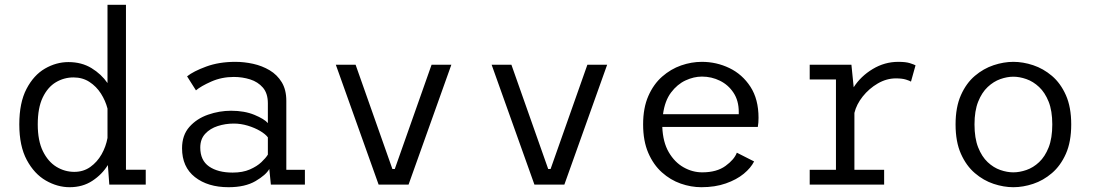

<svg xmlns="http://www.w3.org/2000/svg" viewBox="-20 -770 4570 801"><path d="M270.5 11Q219.5 11 171.2 -16.8Q123 -44.5 91.8 -102.5Q60.5 -160.5 60.5 -251Q60.5 -341.5 90.5 -399Q120.5 -456.5 167.5 -483.8Q214.5 -511 265.5 -511Q320.5 -511 361.8 -485.8Q403 -460.5 428.5 -423.5V-750H505.5V-62H588V0H436L430 -81.5Q406 -42.5 365.5 -15.8Q325 11 270.5 11ZM137.5 -251Q137.5 -183 159 -139.2Q180.5 -95.5 215.2 -74.2Q250 -53 290 -53Q328 -53 356.8 -73.5Q385.5 -94 403.8 -126.2Q422 -158.5 428.5 -194.5V-317Q420 -350 401 -379.8Q382 -409.5 353.2 -428.2Q324.5 -447 286.5 -447Q247 -447 213 -426.8Q179 -406.5 158.2 -363.2Q137.5 -320 137.5 -251Z M933.5 11Q847 11 793.2 -31.2Q739.5 -73.5 739.5 -151.5Q739.5 -206 770 -240.5Q800.5 -275 847.8 -291.5Q895 -308 944 -308Q1000 -308 1041.5 -290.8Q1083 -273.5 1097.5 -256.5V-339Q1097.5 -380.5 1076.8 -404.5Q1056 -428.5 1023.5 -438.8Q991 -449 955.5 -449Q905 -449 861.5 -429.8Q818 -410.5 797.5 -393L760.5 -451.5Q786.5 -472.5 840 -492.2Q893.5 -512 962 -512Q998.5 -512 1036 -503.8Q1073.5 -495.5 1105 -476.8Q1136.5 -458 1155.5 -426.8Q1174.5 -395.5 1174.5 -349.5V-61.5H1252V0H1110L1103.5 -65Q1089.5 -40 1046 -14.5Q1002.5 11 933.5 11ZM950.5 -50Q992.5 -50 1022.2 -63Q1052 -76 1070.5 -93.5Q1089 -111 1097.5 -125V-197Q1087.5 -210.5 1065 -223.8Q1042.5 -237 1013.5 -245.8Q984.5 -254.5 955.5 -254.5Q920.5 -254.5 888.5 -244.2Q856.5 -234 836 -211.8Q815.5 -189.5 815.5 -154.5Q815.5 -101 852.2 -75.5Q889 -50 950.5 -50Z M1559.5 0 1381 -500H1463.5L1617 -65H1627L1780.5 -500H1863L1684.5 0Z M2209.5 0 2031 -500H2113.5L2267 -65H2277L2430.5 -500H2513L2334.5 0Z M2906 11Q2863 11 2820 -4Q2777 -19 2741.5 -50.8Q2706 -82.5 2684.5 -132.2Q2663 -182 2663 -251Q2663 -320 2684.8 -369.5Q2706.5 -419 2742.5 -450.5Q2778.5 -482 2821.5 -497Q2864.5 -512 2908 -512Q2969 -512 3023 -486Q3077 -460 3110.8 -408Q3144.5 -356 3144.5 -278.5Q3144.5 -270 3143.8 -259Q3143 -248 3141.5 -240.5H2743Q2745.5 -177 2770 -135Q2794.5 -93 2831.8 -72Q2869 -51 2909.5 -51Q2970 -51 3006.8 -77.8Q3043.5 -104.5 3054 -133L3126 -96.5Q3112.5 -69.5 3082.8 -45Q3053 -20.5 3008.2 -4.8Q2963.5 11 2906 11ZM2908.5 -450.5Q2874.5 -450.5 2840 -434.5Q2805.5 -418.5 2779.5 -384Q2753.5 -349.5 2746 -293.5H3062V-303Q3062 -350 3040.2 -383Q3018.5 -416 2983.5 -433.2Q2948.5 -450.5 2908.5 -450.5Z M3358 0V-61.5H3467.5V-438.5H3358V-500H3532L3541.5 -406Q3571 -452 3620.8 -482Q3670.5 -512 3727.5 -512Q3759 -512 3776 -506.5Q3793 -501 3799.5 -497.5L3780.5 -429.5Q3775.5 -433 3759.5 -438Q3743.5 -443 3717.5 -443Q3678.5 -443 3642 -421.8Q3605.5 -400.5 3579.2 -367.5Q3553 -334.5 3544.5 -299V-61.5H3668.5V0Z M4207.5 11Q4167.5 11 4125.2 -3Q4083 -17 4047 -47.8Q4011 -78.5 3988.8 -128.5Q3966.5 -178.5 3966.5 -251Q3966.5 -323 3988.8 -373Q4011 -423 4047 -453.5Q4083 -484 4125.2 -498Q4167.5 -512 4207.5 -512Q4248 -512 4290.2 -498Q4332.5 -484 4368.5 -453.5Q4404.5 -423 4426.8 -373Q4449 -323 4449 -251Q4449 -178.5 4426.8 -128.5Q4404.5 -78.5 4368.5 -47.8Q4332.5 -17 4290.2 -3Q4248 11 4207.5 11ZM4207.5 -51Q4233.5 -51 4262 -60.8Q4290.5 -70.5 4315 -93.5Q4339.5 -116.5 4354.8 -155Q4370 -193.5 4370 -251Q4370 -307.5 4354.8 -345.8Q4339.5 -384 4315 -407Q4290.5 -430 4262 -440Q4233.5 -450 4207.5 -450Q4181.5 -450 4153.2 -440Q4125 -430 4100.5 -407Q4076 -384 4060.8 -345.8Q4045.5 -307.5 4045.5 -251Q4045.5 -193.5 4060.8 -155Q4076 -116.5 4100.5 -93.5Q4125 -70.5 4153.2 -60.8Q4181.5 -51 4207.5 -51Z"/></svg>

Font: Trispace Light
Style: Regular
Weight: 300
Designer: Tyler Finck
Foundry: Etcetera Type Company
Version: Version 1.210; ttfautohint (v1.8.3)